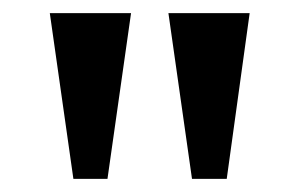

<svg xmlns="http://www.w3.org/2000/svg" viewBox="-20 -734 458 293"><path d="M92 -461H144L180 -714H56ZM273 -461H326L361 -714H237Z"/></svg>

Font: Noto Serif Ethiopic Condensed SemiBold
Style: Regular
Weight: 600
Width: 3
Designer: Monotype Design Team
Foundry: Monotype Imaging Inc.
Version: Version 2.102